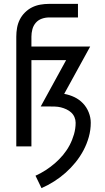

<svg xmlns="http://www.w3.org/2000/svg" viewBox="-20 -755 540 990"><path d="M194 215 163 151Q190 139 215.5 122.5Q241 106 263.5 86.5Q286 67 305.5 43.5Q325 20 339 -6.5Q353 -33 361.5 -62.5Q370 -92 370 -122Q370 -137 364 -151Q358 -165 347 -175Q336 -185 322 -191.5Q308 -198 293.5 -201.5Q279 -205 264 -205.5Q249 -206 234 -206H190L321 -445H142V0H64V-566Q64 -589 68 -611.5Q72 -634 82 -654Q92 -674 108.5 -690.5Q125 -707 145 -717Q165 -727 187.5 -731Q210 -735 233 -735H382V-665H233Q214 -665 195.5 -658.5Q177 -652 164.5 -637.5Q152 -623 147 -604Q142 -585 142 -566V-515H445L311 -271Q339 -266 364 -254Q389 -242 408 -222Q427 -202 437.5 -175.5Q448 -149 448 -122Q448 -85 438 -49Q428 -13 410.5 20Q393 53 369.5 82Q346 111 318.5 135.5Q291 160 259.5 180Q228 200 194 215Z"/></svg>

Font: Iosevka srxl
Style: Regular
Weight: 400
Monospace: yes
Designer: Belleve Invis
Foundry: Belleve Invis
Version: Version 33.0.1; ttfautohint (v1.8.3)